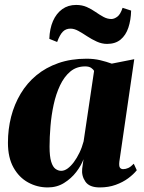

<svg xmlns="http://www.w3.org/2000/svg" viewBox="-20 -768 600 798"><path d="M476 -96Q474 -77.5 478.5 -71.2Q483 -65 492 -65Q502.5 -65 513 -69.8Q523.5 -74.5 536 -87.5L548.5 -60.5Q535 -43.5 512.8 -27Q490.5 -10.5 460.8 0.2Q431 11 394.5 11Q351.5 11 335 -13Q318.5 -37 321.5 -66L327 -106Q317.5 -80 296.8 -53Q276 -26 246.2 -7.5Q216.5 11 178.5 11Q134.5 11 96.8 -9.8Q59 -30.5 36 -71.8Q13 -113 13 -174.5Q13 -231 26.2 -282.8Q39.5 -334.5 65.8 -378.5Q92 -422.5 131.2 -455Q170.5 -487.5 222.8 -505.8Q275 -524 339.5 -524Q370.5 -524 396.5 -517.8Q422.5 -511.5 444.5 -503.5L538 -522ZM371 -473Q368 -479.5 359 -485.8Q350 -492 334 -492Q297.5 -492 272 -470.5Q246.5 -449 229.5 -413Q212.5 -377 203 -333Q193.5 -289 189.8 -243.5Q186 -198 186 -158.5Q186 -117.5 192.8 -95.8Q199.5 -74 210.8 -66Q222 -58 234.5 -58Q247.5 -58 260.8 -67.5Q274 -77 286.8 -94Q299.5 -111 310.2 -133.2Q321 -155.5 327.5 -180.5ZM185 -606.5Q186.5 -649 200.2 -680.5Q214 -712 238.5 -729.8Q263 -747.5 296.5 -747.5Q321 -747.5 340.8 -738.8Q360.5 -730 377.2 -718.2Q394 -706.5 410 -697.8Q426 -689 443 -689Q454.5 -689 467.5 -698.5Q480.5 -708 489.5 -735.5L525 -724Q524 -684.5 513.5 -653Q503 -621.5 481.2 -603.5Q459.5 -585.5 425 -585.5Q403.5 -585.5 382.5 -595Q361.5 -604.5 342.2 -617.2Q323 -630 305.8 -639.5Q288.5 -649 273 -649Q253.5 -649 241 -636.2Q228.5 -623.5 217.5 -593.5Z"/></svg>

Font: Merriweather 120pt Black
Style: Italic
Weight: 900
Italic angle: -7.8°
Version: Version 2.101